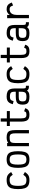

<svg xmlns="http://www.w3.org/2000/svg" viewBox="2273 -3113 854 5440"><g transform="rotate(-90 2700.0 -393.0)"><path d="M318 14Q222 14 166 -17.5Q110 -49 86 -120Q62 -191 62 -309Q62 -427 86.5 -498Q111 -569 167.5 -600.5Q224 -632 322 -632Q377 -632 415.5 -620Q454 -608 484.5 -580.5Q515 -553 546 -505L468 -459Q446 -494 426.5 -513Q407 -532 383 -539.5Q359 -547 322 -547Q258 -547 221 -525.5Q184 -504 169 -452.5Q154 -401 154 -309Q154 -218 168.5 -166Q183 -114 219 -92.5Q255 -71 318 -71Q354 -71 379 -78.5Q404 -86 424.5 -105.5Q445 -125 469 -160L546 -114Q515 -67 483.5 -38.5Q452 -10 413 2Q374 14 318 14Z M900 14Q811 14 759.5 -17.5Q708 -49 686 -120.5Q664 -192 664 -309Q664 -427 686 -498Q708 -569 759.5 -600.5Q811 -632 900 -632Q989 -632 1040.5 -600.5Q1092 -569 1114 -498Q1136 -427 1136 -309Q1136 -192 1114 -120.5Q1092 -49 1040.5 -17.5Q989 14 900 14ZM900 -71Q955 -71 986.5 -92.5Q1018 -114 1031 -166Q1044 -218 1044 -309Q1044 -401 1031 -452.5Q1018 -504 986.5 -525.5Q955 -547 900 -547Q845 -547 813.5 -525.5Q782 -504 769 -452.5Q756 -401 756 -309Q756 -218 769 -166Q782 -114 813.5 -92.5Q845 -71 900 -71Z M1277 0V-618H1369V-586Q1396 -608 1433.5 -620Q1471 -632 1528 -632Q1607 -632 1652 -609.5Q1697 -587 1715.5 -532.5Q1734 -478 1734 -384V0H1642V-384Q1642 -446 1631.5 -482Q1621 -518 1596.5 -532.5Q1572 -547 1528 -547Q1463 -547 1428.5 -535Q1394 -523 1381.5 -490Q1369 -457 1369 -395V0Z M2165 14Q2096 14 2054 -10Q2012 -34 1993 -86.5Q1974 -139 1974 -223V-541H1850V-626H1974V-800H2066V-626H2274V-541H2066V-223Q2066 -138 2088 -104.5Q2110 -71 2165 -71Q2201 -71 2220 -76.5Q2239 -82 2249 -95.5Q2259 -109 2268 -136L2354 -106Q2340 -61 2317.5 -35Q2295 -9 2258.5 2.5Q2222 14 2165 14Z M2684 14Q2599 14 2549 -4.5Q2499 -23 2477 -64.5Q2455 -106 2455 -176Q2455 -253 2477 -296Q2499 -339 2549 -356Q2599 -373 2684 -373H2821V-411Q2821 -459 2809 -487.5Q2797 -516 2767.5 -527.5Q2738 -539 2684 -539Q2642 -539 2618 -530.5Q2594 -522 2580 -499Q2566 -476 2555 -435L2467 -457Q2484 -520 2509.5 -558Q2535 -596 2577 -614Q2619 -632 2684 -632Q2770 -632 2820 -608.5Q2870 -585 2891.5 -536Q2913 -487 2913 -411V-166Q2913 -128 2919 -110.5Q2925 -93 2942 -88.5Q2959 -84 2991 -85V-1Q2934 2 2901.5 -10.5Q2869 -23 2853 -56Q2835 -30 2811.5 -14.5Q2788 1 2757 7.5Q2726 14 2684 14ZM2684 -71Q2738 -71 2767.5 -84.5Q2797 -98 2809 -131.5Q2821 -165 2821 -224V-289H2684Q2630 -289 2600 -281Q2570 -273 2558.5 -249Q2547 -225 2547 -176Q2547 -136 2558.5 -113Q2570 -90 2600 -80.5Q2630 -71 2684 -71Z M3318 14Q3222 14 3166 -17.5Q3110 -49 3086 -120Q3062 -191 3062 -309Q3062 -427 3086.5 -498Q3111 -569 3167.5 -600.5Q3224 -632 3322 -632Q3377 -632 3415.5 -620Q3454 -608 3484.5 -580.5Q3515 -553 3546 -505L3468 -459Q3446 -494 3426.5 -513Q3407 -532 3383 -539.5Q3359 -547 3322 -547Q3258 -547 3221 -525.5Q3184 -504 3169 -452.5Q3154 -401 3154 -309Q3154 -218 3168.5 -166Q3183 -114 3219 -92.5Q3255 -71 3318 -71Q3354 -71 3379 -78.5Q3404 -86 3424.5 -105.5Q3445 -125 3469 -160L3546 -114Q3515 -67 3483.5 -38.5Q3452 -10 3413 2Q3374 14 3318 14Z M3965 14Q3896 14 3854 -10Q3812 -34 3793 -86.5Q3774 -139 3774 -223V-541H3650V-626H3774V-800H3866V-626H4074V-541H3866V-223Q3866 -138 3888 -104.5Q3910 -71 3965 -71Q4001 -71 4020 -76.5Q4039 -82 4049 -95.5Q4059 -109 4068 -136L4154 -106Q4140 -61 4117.5 -35Q4095 -9 4058.5 2.5Q4022 14 3965 14Z M4484 14Q4399 14 4349 -4.5Q4299 -23 4277 -64.5Q4255 -106 4255 -176Q4255 -253 4277 -296Q4299 -339 4349 -356Q4399 -373 4484 -373H4621V-411Q4621 -459 4609 -487.5Q4597 -516 4567.5 -527.5Q4538 -539 4484 -539Q4442 -539 4418 -530.5Q4394 -522 4380 -499Q4366 -476 4355 -435L4267 -457Q4284 -520 4309.5 -558Q4335 -596 4377 -614Q4419 -632 4484 -632Q4570 -632 4620 -608.5Q4670 -585 4691.5 -536Q4713 -487 4713 -411V-166Q4713 -128 4719 -110.5Q4725 -93 4742 -88.5Q4759 -84 4791 -85V-1Q4734 2 4701.5 -10.5Q4669 -23 4653 -56Q4635 -30 4611.5 -14.5Q4588 1 4557 7.5Q4526 14 4484 14ZM4484 -71Q4538 -71 4567.5 -84.5Q4597 -98 4609 -131.5Q4621 -165 4621 -224V-289H4484Q4430 -289 4400 -281Q4370 -273 4358.5 -249Q4347 -225 4347 -176Q4347 -136 4358.5 -113Q4370 -90 4400 -80.5Q4430 -71 4484 -71Z M4904 0V-618H4996V-542Q5009 -564 5031.5 -584.5Q5054 -605 5085 -618.5Q5116 -632 5152 -632Q5206 -632 5242 -618Q5278 -604 5303 -572.5Q5328 -541 5349 -486L5266 -449Q5253 -488 5239 -509Q5225 -530 5205 -538.5Q5185 -547 5152 -547Q5108 -547 5077.5 -529Q5047 -511 5029 -480.5Q5011 -450 5003.5 -411.5Q4996 -373 4996 -332V0Z"/></g></svg>

Font: Victor Mono Thin SemiBold
Style: Regular
Weight: 600
Monospace: yes
Version: Version 1.561;gftools[0.9.30]